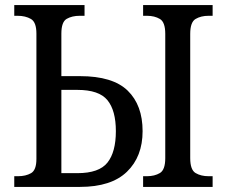

<svg xmlns="http://www.w3.org/2000/svg" viewBox="-20 -734 890 754"><path d="M36 0V-42H51Q81 -42 102 -54Q123 -66 123 -110V-602Q123 -647 101.5 -659.5Q80 -672 49 -672H36V-714H312V-672H293Q263 -672 242 -660Q221 -648 221 -602V-435H294Q423 -435 481.5 -378Q540 -321 540 -219Q540 -119 478.5 -59.5Q417 0 294 0ZM221 -54H284Q369 -54 402 -95.5Q435 -137 435 -219Q435 -300 402 -340.5Q369 -381 284 -381H221ZM542 0V-42H557Q587 -42 608 -54.5Q629 -67 629 -113V-601Q629 -647 608 -659.5Q587 -672 557 -672H542V-714H815V-672H799Q769 -672 748 -659.5Q727 -647 727 -601V-113Q727 -67 748 -54.5Q769 -42 799 -42H815V0Z"/></svg>

Font: Noto Serif SemiCondensed
Style: Regular
Weight: 400
Width: 4
Designer: Monotype Design Team
Foundry: Monotype Imaging Inc.
Version: Version 2.013